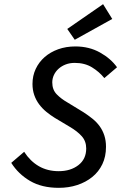

<svg xmlns="http://www.w3.org/2000/svg" viewBox="-20 -890 640 922"><path d="M262 12Q181 12 124.5 -21Q68 -54 34 -108L96 -161Q125 -116 166.5 -92Q208 -68 262 -68Q319 -68 356.5 -97Q394 -126 394 -177Q394 -212 372.5 -236Q351 -260 315 -281L243 -324Q222 -337 202.5 -353Q183 -369 168 -389Q153 -409 144.5 -433.5Q136 -458 136 -487Q136 -526 151.5 -559Q167 -592 194.5 -616Q222 -640 259.5 -653.5Q297 -667 342 -667Q408 -667 460 -638Q512 -609 542 -567L481 -515Q457 -545 422 -566.5Q387 -588 339 -588Q315 -588 295.5 -580.5Q276 -573 261.5 -560Q247 -547 239 -530Q231 -513 231 -494Q231 -459 252.5 -437Q274 -415 304 -398L381 -351Q404 -336 424 -320Q444 -304 458.5 -284Q473 -264 481 -239.5Q489 -215 489 -185Q489 -138 471.5 -101.5Q454 -65 423 -40Q392 -15 351 -1.5Q310 12 262 12ZM339 -699 303 -751 475 -870 519 -799Z"/></svg>

Font: Source Code Pro Medium
Style: Italic
Weight: 500
Italic angle: -11°
Monospace: yes
Designer: Paul D. Hunt, Teo Tuominen
Foundry: Adobe Systems Incorporated
Version: Version 1.050;PS 1.000;hotconv 16.6.51;makeotf.lib2.5.65220